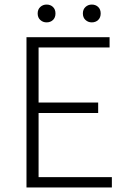

<svg xmlns="http://www.w3.org/2000/svg" viewBox="-20 -821 557 841"><path d="M96 0V-658H460V-613H149V-372H410V-326H149V-45H470V0ZM382 -723Q366 -723 354.5 -733.5Q343 -744 343 -762Q343 -780 354.5 -790.5Q366 -801 382 -801Q399 -801 410 -790.5Q421 -780 421 -762Q421 -744 410 -733.5Q399 -723 382 -723ZM184 -723Q168 -723 156.5 -733.5Q145 -744 145 -762Q145 -780 156.5 -790.5Q168 -801 184 -801Q201 -801 212 -790.5Q223 -780 223 -762Q223 -744 212 -733.5Q201 -723 184 -723Z"/></svg>

Font: Assistant ExtraLight Light
Style: Regular
Weight: 300
Version: Version 3.000